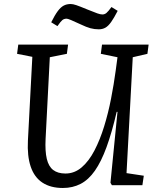

<svg xmlns="http://www.w3.org/2000/svg" viewBox="-20 -922 788 956"><path d="M610 -60 696 -47 689 0H537L530 -12L565 -365H561Q537 -262 510.5 -189.5Q484 -117 452.5 -72Q421 -27 381.5 -6.5Q342 14 293 14Q232 14 191.5 -12.5Q151 -39 133 -92Q115 -145 119 -222L141 -639L65 -654L71 -700H319L313 -654L228 -637L207 -230Q204 -169 213 -131Q222 -93 245 -75.5Q268 -58 306 -58Q351 -58 387 -89Q423 -120 450.5 -173Q478 -226 498.5 -292.5Q519 -359 533 -431Q547 -503 556 -570L565 -637L482 -654L488 -700H720L714 -654L641 -637ZM472 -776Q450 -776 430 -781.5Q410 -787 383 -800Q351 -815 334 -822Q317 -829 312 -829Q299 -829 290.5 -822Q282 -815 266 -792L235 -811Q253 -847 267.5 -866.5Q282 -886 297 -894Q312 -902 332 -902Q343 -902 359.5 -896.5Q376 -891 417 -874Q449 -861 464.5 -855.5Q480 -850 490 -850Q501 -850 510 -857.5Q519 -865 535 -887L566 -868Q548 -833 533.5 -812.5Q519 -792 504.5 -784Q490 -776 472 -776Z"/></svg>

Font: Literata
Style: Italic
Weight: 400
Italic angle: -2°
Designer: Latin by Veronika Burian and Jose Scaglione. Greek by Irene Vlachou. Cyrillic by Vera Evstafieva
Foundry: TypeTogether
Version: Version 3.103;gftools[0.9.29]